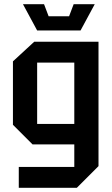

<svg xmlns="http://www.w3.org/2000/svg" viewBox="-20 -760 539 920"><path d="M70 140V40H336V-68H136L42 -162V-466L144 -560H452V36L348 140ZM158 -460V-166H336V-460ZM333 -740H434L366 -614H158L90 -740H191L213 -682H311Z"/></svg>

Font: Tektur SemiCondensed Medium
Style: Regular
Weight: 500
Width: 4
Designer: Adam Jagosz
Foundry: Adam Jagosz
Version: Version 1.005;gftools[0.9.30]